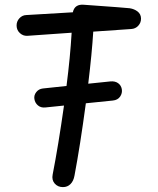

<svg xmlns="http://www.w3.org/2000/svg" viewBox="-20 -773 660 804"><path d="M170 -323Q151.5 -321 139 -331.5Q126.5 -342 124 -358.5Q121.5 -374 131.8 -387.2Q142 -400.5 159.5 -402.5L258.5 -413Q274 -533.5 280 -636L94.5 -623Q77 -622 63.5 -634.2Q50 -646.5 49.5 -665Q49 -683 61 -696.2Q73 -709.5 90.5 -710L285 -721.5Q292.5 -757 332.5 -753Q352.5 -751.5 394.2 -748.5Q436 -745.5 469.5 -743Q503 -740.5 523 -738.5Q542.5 -735.5 556.2 -724.8Q570 -714 570.5 -696Q571 -678.5 559.2 -665.5Q547.5 -652.5 529.5 -651.5L370.5 -640.5Q365 -550.5 349.5 -422.5L441.5 -432Q461.5 -434 474.2 -425Q487 -416 490 -400Q493 -383 483 -368.5Q473 -354 452.5 -352L339.5 -340.5Q315.5 -162 292 -38Q288 -15 275.2 -2.2Q262.5 10.5 243.5 10.5Q222 10.5 209 -4.5Q196 -19.5 200.5 -42Q224 -162 248 -331Z"/></svg>

Font: Monaspace Radon
Style: Regular
Weight: 400
Designer: Riley Cran & the Lettermatic Team
Foundry: Lettermatic
Version: Version 1.000 (Monaspace Radon)